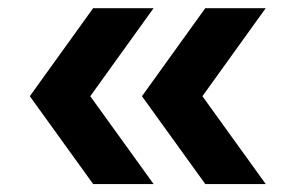

<svg xmlns="http://www.w3.org/2000/svg" viewBox="-20 -518 704 470"><path d="M208 -67.5 53 -282.5 208 -498H356L201 -282.5L356 -67.5ZM482.5 -67.5 327.5 -282.5 482.5 -498H630.5L475.5 -282.5L630.5 -67.5Z"/></svg>

Font: Encode Sans Expanded SemiBold
Style: Regular
Weight: 600
Width: 7
Designer: Multiple Designers
Foundry: Impallari Type
Version: Version 2.000